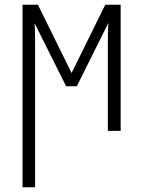

<svg xmlns="http://www.w3.org/2000/svg" viewBox="-20 -552 603 810"><path d="M75 -532H140L282 -244L424 -532H489V0H435V-373Q435 -415 437 -455L304 -188H259L126 -454Q128 -434 128 -371V238H75Z"/></svg>

Font: Noto Sans Display Light Narrow
Style: Regular
Weight: 300
Width: 4
Designer: Monotype Design team
Foundry: Monotype Imaging Inc.
Version: Version 1.000